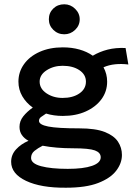

<svg xmlns="http://www.w3.org/2000/svg" viewBox="-20 -699 640 896"><path d="M273 -158Q231 -158 195 -169Q181 -160 171.5 -153Q162 -146 162 -135Q162 -117 205.5 -108.5Q249 -100 350 -100Q426 -100 469 -83Q512 -66 530.5 -38Q549 -10 549 24Q549 63 522 98Q495 133 438 155Q381 177 288 177Q171 178 101.5 145Q32 112 32 56Q32 23 55 -2Q78 -27 113 -42Q93 -53 82 -69Q71 -85 71 -107Q71 -134 88.5 -156Q106 -178 133 -197Q102 -219 84 -250Q66 -281 66 -318Q66 -363 92 -399.5Q118 -436 165 -457Q212 -478 273 -478Q315 -478 350.5 -468Q386 -458 413 -439Q445 -458 482.5 -467.5Q520 -477 566 -475L579 -398Q547 -402 517.5 -399Q488 -396 463 -385Q480 -354 480 -318Q480 -272 453.5 -236Q427 -200 380.5 -179Q334 -158 273 -158ZM272 -242Q320 -242 350.5 -263Q381 -284 381 -318Q381 -351 350.5 -371.5Q320 -392 272 -392Q230 -392 197.5 -371Q165 -350 165 -318Q165 -285 197 -263.5Q229 -242 272 -242ZM125 38Q125 64 171.5 76.5Q218 89 296 89Q369 89 409.5 75Q450 61 450 35Q450 13 423 3Q396 -7 321 -7Q282 -7 246 -10Q210 -13 179 -19Q157 -8 141 5Q125 18 125 38ZM280 -539Q250 -539 229 -559.5Q208 -580 208 -609Q208 -639 228.5 -659Q249 -679 280 -679Q309 -679 330.5 -658Q352 -637 352 -609Q352 -580 330.5 -559.5Q309 -539 280 -539Z"/></svg>

Font: Inconsolata Expanded Bold
Style: Regular
Weight: 700
Width: 7
Monospace: yes
Designer: Raph Levien, Cyreal, Brenton Simpson
Foundry: Raph Levien, Cyreal, Google
Version: Version 3.001; ttfautohint (v1.8.2.53-6de2)